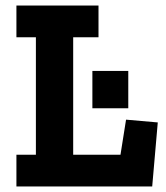

<svg xmlns="http://www.w3.org/2000/svg" viewBox="-20 -670 598 690"><path d="M527 0H39V-114H109V-536H39V-650H334V-536H243V-114H413L433 -240L547 -230ZM312 -281V-415H441V-281Z"/></svg>

Font: Zilla Slab Bold
Style: Bold
Weight: 700
Designer: Typotheque.com
Foundry: Typotheque type foundry
Version: Version 1.1; 2017; ttfautohint (v1.6)